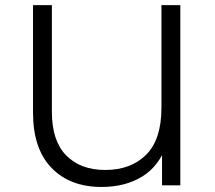

<svg xmlns="http://www.w3.org/2000/svg" viewBox="-20 -720 835 746"><path d="M374.7 6.4Q251.7 6.4 180 -67.9Q108.3 -142.1 108.3 -282.5V-700H181.6V-285.2Q181.6 -172.8 237.2 -116.2Q292.9 -59.6 388.8 -59.6Q488.6 -59.6 548 -118.9Q607.3 -178.2 607.3 -301.8V-700H680.6V0H609.6V-172.6L629.1 -161.1Q598.6 -74.8 532.8 -34.2Q467 6.4 374.7 6.4Z"/></svg>

Font: Montserrat Alternates Thin
Style: Regular
Weight: 100
Designer: Julieta Ulanovsky
Foundry: Julieta Ulanovsky
Version: Version 9.000